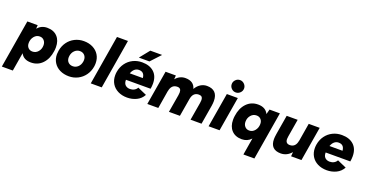

<svg xmlns="http://www.w3.org/2000/svg" viewBox="-57 -1586 5024 2629"><g transform="rotate(20 2454.5 -271.0)"><path d="M97 -500H248L244 -448Q300 -512 384 -512Q479 -512 532.5 -455Q586 -398 586 -301Q586 -270 582 -245Q566 -127 499.5 -57.5Q433 12 333 12Q225 12 185 -69L140 200H-20ZM302 -136Q351 -136 384 -174.5Q417 -213 417 -268Q417 -310 392.5 -337.5Q368 -365 329 -365Q280 -365 247.5 -324.5Q215 -284 215 -229Q215 -187 239 -161.5Q263 -136 302 -136Z M631 -218Q631 -239 636 -269Q648 -341 687.5 -396Q727 -451 787.5 -481.5Q848 -512 919 -512Q993 -512 1050.5 -483Q1108 -454 1140 -402Q1172 -350 1172 -281Q1172 -254 1168 -231Q1156 -159 1116 -104Q1076 -49 1016 -18.5Q956 12 886 12Q812 12 754 -16.5Q696 -45 663.5 -97.5Q631 -150 631 -218ZM797 -231Q797 -187 823 -161.5Q849 -136 890 -136Q933 -136 965 -166Q997 -196 1005 -245Q1007 -261 1007 -268Q1007 -312 981 -338.5Q955 -365 914 -365Q872 -365 839.5 -334.5Q807 -304 799 -255Q797 -239 797 -231Z M1323 -720H1483L1363 0H1203Z M1479 -219Q1479 -246 1483 -269Q1495 -342 1535 -397Q1575 -452 1635.5 -482Q1696 -512 1768 -512Q1878 -512 1941.5 -453.5Q2005 -395 2005 -286Q2005 -249 1998 -211H1639Q1638 -161 1664 -136Q1690 -111 1733 -111Q1767 -111 1794.5 -126.5Q1822 -142 1835 -168L1967 -110Q1933 -47 1870 -17Q1807 13 1735 13Q1659 13 1600.5 -16.5Q1542 -46 1510.5 -98.5Q1479 -151 1479 -219ZM1848 -312Q1841 -399 1762 -399Q1726 -399 1699.5 -376.5Q1673 -354 1658 -312ZM1816 -700H1988L1855 -557H1701Z M2111 -500H2261L2257 -443Q2285 -477 2321 -494.5Q2357 -512 2397 -512Q2522 -512 2549 -409Q2579 -460 2621 -486Q2663 -512 2712 -512Q2790 -512 2830 -471Q2870 -430 2870 -349Q2870 -318 2864 -279L2817 0H2657L2701 -259Q2705 -279 2705 -299Q2705 -333 2691 -347.5Q2677 -362 2648 -362Q2563 -362 2546 -260L2502 0H2342L2386 -258Q2390 -279 2390 -299Q2390 -332 2376 -347Q2362 -362 2334 -362Q2248 -362 2231 -260H2230L2187 0H2027Z M3004 -500H3164L3080 0H2920ZM3020 -652Q3020 -688 3046.5 -715Q3073 -742 3110 -742Q3146 -742 3173 -715Q3200 -688 3200 -652Q3200 -615 3173 -588.5Q3146 -562 3110 -562Q3073 -562 3046.5 -588.5Q3020 -615 3020 -652Z M3541 -47Q3487 12 3406 12Q3311 12 3257.5 -45Q3204 -102 3204 -199Q3204 -230 3208 -255Q3224 -373 3290.5 -442.5Q3357 -512 3457 -512Q3567 -512 3607 -428L3626 -500H3777L3660 200H3500ZM3461 -135Q3510 -135 3542.5 -175.5Q3575 -216 3575 -271Q3575 -313 3551 -338.5Q3527 -364 3488 -364Q3439 -364 3406 -325.5Q3373 -287 3373 -232Q3373 -190 3397.5 -162.5Q3422 -135 3461 -135Z M4127 -63Q4096 -26 4057 -7Q4018 12 3974 12Q3821 12 3821 -142Q3821 -169 3828 -214L3832 -239L3876 -500H4036L3993 -244Q3989 -214 3989 -205Q3989 -138 4052 -138Q4093 -138 4118.5 -163Q4144 -188 4152 -236H4153L4197 -500H4357L4273 0H4122Z M4389 -219Q4389 -246 4393 -269Q4405 -342 4445 -397Q4485 -452 4545.5 -482Q4606 -512 4678 -512Q4788 -512 4851.5 -453.5Q4915 -395 4915 -286Q4915 -249 4908 -211H4549Q4548 -161 4574 -136Q4600 -111 4643 -111Q4677 -111 4704.5 -126.5Q4732 -142 4745 -168L4877 -110Q4843 -47 4780 -17Q4717 13 4645 13Q4569 13 4510.5 -16.5Q4452 -46 4420.5 -98.5Q4389 -151 4389 -219ZM4758 -312Q4751 -399 4672 -399Q4636 -399 4609.5 -376.5Q4583 -354 4568 -312Z"/></g></svg>

Font: Oak Sans ExtraBold
Style: Italic
Weight: 800
Italic angle: -9.49998°
Foundry: Erik Kennedy, Walven
Version: Version 1.000